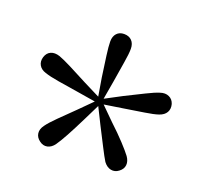

<svg xmlns="http://www.w3.org/2000/svg" viewBox="-83 -910 644 609"><g transform="rotate(20 239.0 -605.0)"><path d="M231.9 -586.9 219.6 -660.5Q213.7 -701.1 209.7 -731.4Q205.6 -761.6 205.6 -777.6Q205.6 -795.1 214.8 -805Q223.9 -814.9 239.5 -814.9Q256 -814.9 265.5 -805Q275.1 -795.1 275.1 -777.6Q275.1 -760.8 270 -730.7Q264.8 -700.7 258.6 -660.5L245.8 -586.9ZM236.9 -579.8 163.5 -591.8Q123.1 -598.2 93.6 -603Q64.1 -607.9 47.5 -613.7Q31.8 -618.5 25 -630.4Q18.1 -642.3 22.7 -657.8Q27.6 -673.5 40.2 -679Q52.8 -684.6 70.3 -678.9Q84.9 -673.7 112.3 -659.9Q139.8 -646.1 175.7 -627L242.1 -593.7ZM245.1 -582.6 212.4 -516.3Q194.6 -480.3 180.1 -453.6Q165.5 -426.9 155.7 -413.1Q145.7 -399.1 131.9 -396.1Q118.1 -393.2 105.6 -402.8Q92.5 -412.3 90.8 -426Q89.1 -439.7 99.7 -454Q109.2 -467.4 131.2 -489.2Q153.2 -511.1 181.8 -538.8L233.9 -590.9ZM245.1 -591.7 298.5 -538.8Q327.6 -511.7 348.3 -489.3Q369 -467 378.8 -453.8Q388.8 -439.5 387.4 -425.9Q386 -412.3 373.2 -402.8Q360.6 -393.2 346.7 -395.9Q332.8 -398.6 322 -412.9Q313.6 -426.5 299.7 -453.8Q285.9 -481.1 267.2 -517.3L233.9 -584.2ZM236.9 -593.7 303.2 -628.8Q340.2 -647.1 366.9 -660.5Q393.7 -673.9 409.5 -678.7Q426.2 -684.4 439.2 -678.4Q452.2 -672.5 456.8 -657.8Q461 -642.3 454.2 -630.3Q447.3 -618.3 430.6 -612.7Q415.6 -607.5 385.4 -602.9Q355.3 -598.4 314.7 -591.8L242.1 -580.6Z"/></g></svg>

Font: Source Han Serif JP VF
Style: Regular
Weight: 250
Designer: Ryoko NISHIZUKA 西塚涼子 (kana & ideographs); Frank Grießhammer (Latin, Greek & Cyrillic); Wenlong ZHANG 张文龙 (bopomofo); San
Foundry: Adobe
Version: Version 2.001;hotconv 1.1.0;makeotfexe 2.6.0